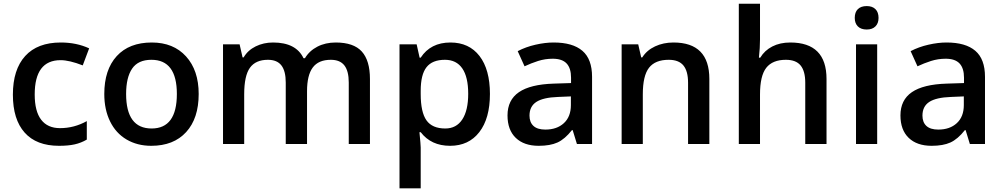

<svg xmlns="http://www.w3.org/2000/svg" viewBox="-20 -780 5434 1040"><path d="M299.8 9.8Q177.2 9.8 113.5 -61.8Q49.8 -133.3 49.8 -267.1Q49.8 -403.3 116.5 -476.6Q183.1 -549.8 309.1 -549.8Q394.5 -549.8 462.9 -518.1L428.2 -425.8Q355.5 -454.1 308.1 -454.1Q168 -454.1 168 -268.1Q168 -177.2 202.9 -131.6Q237.8 -85.9 305.2 -85.9Q381.8 -85.9 450.2 -124V-23.9Q419.4 -5.9 384.5 2Q349.6 9.8 299.8 9.8Z M1056.2 -271Q1056.2 -138.7 988.3 -64.5Q920.4 9.8 799.3 9.8Q723.6 9.8 665.5 -24.4Q607.4 -58.6 576.2 -122.6Q544.9 -186.5 544.9 -271Q544.9 -402.3 612.3 -476.1Q679.7 -549.8 802.2 -549.8Q919.4 -549.8 987.8 -474.4Q1056.2 -398.9 1056.2 -271ZM663.1 -271Q663.1 -84 801.3 -84Q938 -84 938 -271Q938 -456.1 800.3 -456.1Q728 -456.1 695.6 -408.2Q663.1 -360.4 663.1 -271Z M1643.1 0H1527.8V-333Q1527.8 -395 1504.4 -425.5Q1481 -456.1 1431.2 -456.1Q1364.7 -456.1 1333.7 -412.8Q1302.7 -369.6 1302.7 -269V0H1188V-540H1277.8L1293.9 -469.2H1299.8Q1322.3 -507.8 1365 -528.8Q1407.7 -549.8 1459 -549.8Q1583.5 -549.8 1624 -464.8H1631.8Q1655.8 -504.9 1699.2 -527.3Q1742.7 -549.8 1798.8 -549.8Q1895.5 -549.8 1939.7 -501Q1983.9 -452.1 1983.9 -352.1V0H1869.1V-333Q1869.1 -395 1845.5 -425.5Q1821.8 -456.1 1772 -456.1Q1705.1 -456.1 1674.1 -414.3Q1643.1 -372.6 1643.1 -286.1Z M2418 9.8Q2315.4 9.8 2258.8 -64H2252Q2258.8 4.4 2258.8 19V240.2H2144V-540H2236.8Q2240.7 -524.9 2252.9 -467.8H2258.8Q2312.5 -549.8 2419.9 -549.8Q2521 -549.8 2577.4 -476.6Q2633.8 -403.3 2633.8 -271Q2633.8 -138.7 2576.4 -64.5Q2519 9.8 2418 9.8ZM2390.1 -456.1Q2321.8 -456.1 2290.3 -416Q2258.8 -376 2258.8 -288.1V-271Q2258.8 -172.4 2290 -128.2Q2321.3 -84 2392.1 -84Q2451.7 -84 2483.9 -132.8Q2516.1 -181.6 2516.1 -272Q2516.1 -362.8 2484.1 -409.4Q2452.1 -456.1 2390.1 -456.1Z M3105 0 3082 -75.2H3078.1Q3039.1 -25.9 2999.5 -8.1Q2960 9.8 2897.9 9.8Q2818.4 9.8 2773.7 -33.2Q2729 -76.2 2729 -154.8Q2729 -238.3 2791 -280.8Q2853 -323.2 2980 -327.1L3073.2 -330.1V-358.9Q3073.2 -410.6 3049.1 -436.3Q3024.9 -461.9 2974.1 -461.9Q2932.6 -461.9 2894.5 -449.7Q2856.4 -437.5 2821.3 -420.9L2784.2 -502.9Q2828.1 -525.9 2880.4 -537.8Q2932.6 -549.8 2979 -549.8Q3082 -549.8 3134.5 -504.9Q3187 -460 3187 -363.8V0ZM2934.1 -78.1Q2996.6 -78.1 3034.4 -113Q3072.3 -147.9 3072.3 -210.9V-257.8L3002.9 -254.9Q2921.9 -252 2885 -227.8Q2848.1 -203.6 2848.1 -153.8Q2848.1 -117.7 2869.6 -97.9Q2891.1 -78.1 2934.1 -78.1Z M3822.3 0H3707V-332Q3707 -394.5 3681.9 -425.3Q3656.7 -456.1 3602.1 -456.1Q3529.3 -456.1 3495.6 -413.1Q3461.9 -370.1 3461.9 -269V0H3347.2V-540H3437L3453.1 -469.2H3459Q3483.4 -507.8 3528.3 -528.8Q3573.2 -549.8 3627.9 -549.8Q3822.3 -549.8 3822.3 -352.1Z M4457 0H4341.8V-332Q4341.8 -394.5 4316.7 -425.3Q4291.5 -456.1 4236.8 -456.1Q4164.6 -456.1 4130.6 -412.8Q4096.7 -369.6 4096.7 -268.1V0H3981.9V-759.8H4096.7V-566.9Q4096.7 -520.5 4090.8 -467.8H4098.1Q4121.6 -506.8 4163.3 -528.3Q4205.1 -549.8 4260.7 -549.8Q4457 -549.8 4457 -352.1Z M4731.4 0H4616.7V-540H4731.4ZM4609.9 -683.1Q4609.9 -713.9 4626.7 -730.5Q4643.6 -747.1 4674.8 -747.1Q4705.1 -747.1 4721.9 -730.5Q4738.8 -713.9 4738.8 -683.1Q4738.8 -653.8 4721.9 -637Q4705.1 -620.1 4674.8 -620.1Q4643.6 -620.1 4626.7 -637Q4609.9 -653.8 4609.9 -683.1Z M5233.4 0 5210.4 -75.2H5206.5Q5167.5 -25.9 5127.9 -8.1Q5088.4 9.8 5026.4 9.8Q4946.8 9.8 4902.1 -33.2Q4857.4 -76.2 4857.4 -154.8Q4857.4 -238.3 4919.4 -280.8Q4981.4 -323.2 5108.4 -327.1L5201.7 -330.1V-358.9Q5201.7 -410.6 5177.5 -436.3Q5153.3 -461.9 5102.5 -461.9Q5061 -461.9 5022.9 -449.7Q4984.9 -437.5 4949.7 -420.9L4912.6 -502.9Q4956.5 -525.9 5008.8 -537.8Q5061 -549.8 5107.4 -549.8Q5210.4 -549.8 5262.9 -504.9Q5315.4 -460 5315.4 -363.8V0ZM5062.5 -78.1Q5125 -78.1 5162.8 -113Q5200.7 -147.9 5200.7 -210.9V-257.8L5131.3 -254.9Q5050.3 -252 5013.4 -227.8Q4976.6 -203.6 4976.6 -153.8Q4976.6 -117.7 4998 -97.9Q5019.5 -78.1 5062.5 -78.1Z"/></svg>

Font: f0_41264          
Style: Regular
Weight: 600
Foundry: Ascender Corporation
Version: Version 1.10